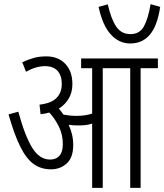

<svg xmlns="http://www.w3.org/2000/svg" viewBox="-20 -903 790 923"><path d="M332 -206Q332 -146 301 -117.5Q270 -89 225 -89Q178 -89 142.5 -114Q107 -139 78 -197Q49 -255 21 -353L68 -366Q100 -249 135 -192.5Q170 -136 221 -136Q249 -136 265.5 -154Q282 -172 282 -210Q282 -256 263 -294.5Q244 -333 217 -362Q197 -356 175 -354L170 -400Q225 -406 251 -431.5Q277 -457 277 -499Q277 -540 256.5 -562.5Q236 -585 196 -585Q153 -585 105 -558L87 -604Q116 -617 142.5 -624.5Q169 -632 202 -632Q260 -632 294 -596Q328 -560 328 -499Q328 -458 310 -428.5Q292 -399 263 -381Q275 -367 285 -352Q301 -349 316.5 -347.5Q332 -346 348 -346Q390 -346 423 -357V-575H370V-622H739V-575H656V0H606V-575H474V0H423V-309Q406 -303 389 -301.5Q372 -300 355 -300Q331 -300 310 -303Q320 -282 326 -257.5Q332 -233 332 -206ZM750 -870Q737 -780 701 -737Q665 -694 606 -694Q552 -694 512.5 -737.5Q473 -781 454 -870L498 -882Q514 -812 538.5 -775.5Q563 -739 607 -739Q651 -739 671.5 -775.5Q692 -812 704 -883Z"/></svg>

Font: Noto Sans ExtraCondensed Light
Style: Italic
Weight: 300
Width: 2
Italic angle: -12°
Designer: Monotype Design Team
Foundry: Monotype Imaging Inc.
Version: Version 2.013; ttfautohint (v1.8.4.7-5d5b)